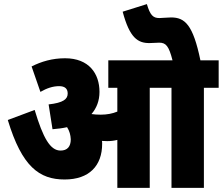

<svg xmlns="http://www.w3.org/2000/svg" viewBox="-20 -916 1086 936"><path d="M478 -215C478 -220 478 -225 477 -229C486 -229 494 -228 503 -228C520 -228 536 -230 552 -234V0H710V-488H816V0H974V-488H1046V-622H957C921 -796 881 -831 814 -831C795 -831 772 -828 757 -828C726 -828 712 -842 696 -896L578 -859C612 -731 652 -706 708 -706C723 -706 744 -708 756 -708C789 -708 803 -692 821 -622H508V-488H552V-372C528 -362 501 -357 471 -357C454 -357 439 -358 426 -360C451 -389 465 -425 465 -468C465 -557 414 -632 297 -632C235 -632 181 -616 134 -592L177 -468C208 -486 238 -496 268 -496C296 -496 310 -484 310 -460C310 -433 289 -415 217 -407L236 -286C261 -288 285 -291 307 -296C319 -277 324 -258 325 -237C325 -201 308 -182 275 -182C225 -182 190 -243 149 -380L18 -331C87 -103 172 -41 295 -41C415 -41 478 -108 478 -215Z"/></svg>

Font: Noto Sans Devanagari Condensed Black
Style: Regular
Weight: 900
Width: 3
Designer: Jelle Bosma - Monotype Design Team
Foundry: Monotype Imaging Inc.
Version: Version 2.004